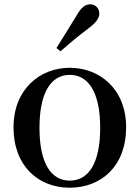

<svg xmlns="http://www.w3.org/2000/svg" viewBox="-20 -859 652 895"><path d="M305 16C452 16 568 -85 568 -265C568 -444 445 -543 305 -543C166 -543 43 -443 43 -265C43 -86 158 16 305 16ZM305 -17C217 -17 164 -100 164 -263C164 -426 217 -510 305 -510C394 -510 447 -426 447 -263C447 -100 394 -17 305 -17ZM243 -635 262 -620C300 -653 337 -685 390 -725C427 -752 443 -774 443 -796C443 -823 422 -839 401 -839C377 -839 358 -824 336 -785C299 -724 271 -680 243 -635Z"/></svg>

Font: Noto Serif CJK JP SemiBold
Style: Regular
Weight: 600
Designer: Ryoko NISHIZUKA 西塚涼子 (kana & ideographs); Frank Grießhammer (Latin, Greek & Cyrillic); Wenlong ZHANG 张文龙 (bopomofo); San
Foundry: Adobe
Version: Version 2.001;hotconv 1.1.0;makeotfexe 2.6.0